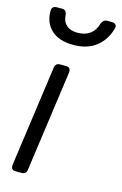

<svg xmlns="http://www.w3.org/2000/svg" viewBox="-121 -843 569 897"><g transform="rotate(15 163.5 -395.0)"><path d="M51 0Q26 0 29 -26L97 -514Q100 -536 122 -536H150Q175 -536 172 -510L104 -22Q101 0 79 0ZM157 -640Q87 -640 50 -675Q13 -710 14 -767Q14 -790 39 -790H64Q85 -790 87 -765Q89 -734 108 -717Q127 -700 161 -700Q235 -700 255 -769Q263 -790 282 -790H304Q316 -790 322.5 -783.5Q329 -777 326 -766Q311 -709 268.5 -674.5Q226 -640 157 -640Z"/></g></svg>

Font: Pitagon Sans Text
Style: Italic
Weight: 400
Italic angle: -8°
Designer: Travis Tran
Foundry: Pitagon
Version: Version 1.001; ttfautohint (v1.8.4.7-5d5b);gftools[0.9.26]